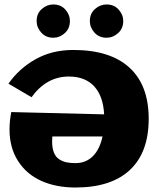

<svg xmlns="http://www.w3.org/2000/svg" viewBox="-20 -835 710 865"><path d="M145 -740.2Q145 -773.9 168.2 -794.4Q191.4 -814.9 220.2 -814.9Q253.9 -814.9 274.4 -792Q294.9 -769 294.9 -740.2Q294.9 -706.5 272 -685.8Q249 -665 220.2 -665Q186.5 -665 165.8 -688.2Q145 -711.4 145 -740.2ZM384.8 -740.2Q384.8 -773.9 408 -794.4Q431.2 -814.9 460 -814.9Q493.7 -814.9 514.4 -792Q535.2 -769 535.2 -740.2Q535.2 -706.5 512 -685.8Q488.8 -665 460 -665Q426.3 -665 405.5 -688.2Q384.8 -711.4 384.8 -740.2ZM449.2 -319.8Q444.8 -402.3 404.1 -446.3Q363.3 -490.2 290 -490.2Q189.5 -490.2 122.1 -397L18.1 -458Q66.4 -526.9 140.6 -568.4Q214.8 -609.9 310.1 -609.9Q476.1 -609.9 563 -530.5Q649.9 -451.2 649.9 -299.8Q649.9 -148.4 565.2 -69.3Q480.5 9.8 319.8 9.8Q232.9 9.8 166.3 -20Q99.6 -49.8 61.3 -109.6Q22.9 -169.4 22.9 -252Q22.9 -290 30.8 -330.1ZM441.9 -220.2H215.8Q214.8 -212.4 214.8 -198.2Q214.8 -167.5 223.1 -147.2Q231.4 -127 247.1 -117.2Q262.7 -107.4 279.5 -103.8Q296.4 -100.1 319.8 -100.1Q367.2 -100.1 398.4 -131.3Q429.7 -162.6 441.9 -220.2Z"/></svg>

Font: Zantroke
Style: Regular
Weight: 500
Foundry: gluk
Version: Version 0.36